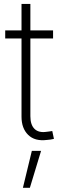

<svg xmlns="http://www.w3.org/2000/svg" viewBox="-20 -692 307 954"><path d="M243.7 -541V-501H5.9V-541ZM86.9 -672.4H130.9V-114.7Q130.9 -71.8 151.6 -51.5Q172.4 -31.2 211.4 -37.1Q217.3 -37.6 225.1 -38.8Q232.9 -40 239.7 -41L248 -2Q239.7 0 230.5 1.5Q221.2 2.9 212.4 3.4Q153.3 10.7 120.1 -21.7Q86.9 -54.2 86.9 -112.3ZM93.8 241.2 138.2 57.6H184.1L128.4 241.2Z"/></svg>

Font: Inter 17pt ExtraLight
Style: Regular
Weight: 250
Version: Version 4.001;git-66647c0bb